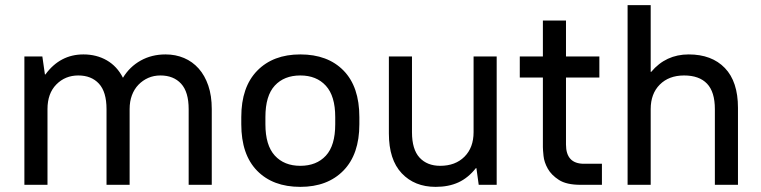

<svg xmlns="http://www.w3.org/2000/svg" viewBox="-20 -720 2965 748"><path d="M75 -500H145L155 -430H157Q214 -508 305 -508Q356 -508 396 -485Q436 -462 459 -417Q485 -460 528 -484Q571 -508 625 -508Q664 -508 697 -494Q730 -480 754 -453Q778 -426 791.5 -386.5Q805 -347 805 -295V0H715V-295Q715 -362 685.5 -394Q656 -426 605 -426Q579 -426 557.5 -416.5Q536 -407 519.5 -390Q503 -373 494 -349Q485 -325 485 -295V0H395V-295Q395 -362 365.5 -394Q336 -426 285 -426Q234 -426 199.5 -391Q165 -356 165 -295V0H75Z M1150 8Q1043 8 981.5 -55Q920 -118 920 -236V-264Q920 -381 982 -444.5Q1044 -508 1150 -508Q1257 -508 1318.5 -445Q1380 -382 1380 -264V-236Q1380 -119 1318 -55.5Q1256 8 1150 8ZM1150 -74Q1213 -74 1249.5 -113.5Q1286 -153 1286 -236V-264Q1286 -346 1249.5 -386Q1213 -426 1150 -426Q1087 -426 1050.5 -386.5Q1014 -347 1014 -264V-236Q1014 -154 1050.5 -114Q1087 -74 1150 -74Z M1677 8Q1595 8 1545 -45Q1495 -98 1495 -200V-500H1585V-205Q1585 -138 1614.5 -106Q1644 -74 1695 -74Q1754 -74 1789.5 -109.5Q1825 -145 1825 -205V-500H1915V0H1845L1836 -65H1834Q1804 -27 1766 -9.5Q1728 8 1677 8Z M2242 0Q2187 0 2157.5 -19Q2128 -38 2114 -63Q2100 -88 2097.5 -112.5Q2095 -137 2095 -147V-418H2005V-500H2095V-640H2185V-500H2315V-418H2185V-157Q2185 -82 2255 -82H2325V0H2242Z M2425 -700H2515V-440H2517Q2574 -508 2663 -508Q2753 -508 2804 -455Q2855 -402 2855 -300V0H2765V-295Q2765 -362 2734.5 -394Q2704 -426 2645 -426Q2586 -426 2550.5 -390.5Q2515 -355 2515 -295V0H2425Z"/></svg>

Font: PT Root UI Medium
Style: Regular
Weight: 500
Designer: Vitaly Kuzmin
Foundry: ParaType Ltd.
Version: Version 2.001G